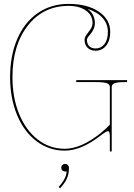

<svg xmlns="http://www.w3.org/2000/svg" viewBox="-20 -783 697 1001"><path d="M436.5 -736.8Q474.6 -709 474.6 -663.1Q474.6 -646.5 468 -631.6Q461.4 -616.7 453.9 -608.2Q446.3 -599.6 439.7 -590.8Q433.1 -582 433.1 -575.7Q433.1 -554.7 445.1 -542.5Q457 -530.3 478 -530.3Q506.8 -530.3 524.7 -553.2Q542.5 -576.2 542.5 -616.7Q542.5 -658.2 515.1 -689.2Q487.8 -720.2 436.5 -736.8ZM337.4 -762.7Q435.1 -762.7 494.9 -722.4Q554.7 -682.1 554.7 -616.7Q554.7 -572.3 533.7 -545.4Q512.7 -518.6 478 -518.6Q452.1 -518.6 436.5 -534.2Q420.9 -549.8 420.9 -575.7Q420.9 -588.4 431.2 -601.8Q441.4 -615.2 451.9 -630.6Q462.4 -646 462.4 -663.1Q462.4 -703.6 428 -728Q393.6 -752.4 337.4 -752.4Q206.1 -752.4 125.5 -650.1Q44.9 -547.9 44.9 -380.9Q44.9 -273.9 79.8 -188.7Q114.7 -103.5 177 -55.4Q239.3 -7.3 317.4 -7.3Q403.3 -7.3 505.9 -89.8Q540 -118.2 552.7 -133.3V-329.6Q552.7 -342.8 538.1 -348.9Q523.4 -355 477.5 -355H377.4V-365.2H642.6V-355H631.8Q589.4 -355 575.9 -348.6Q562.5 -342.3 562.5 -329.6V2.4Q562.5 7.3 557.6 7.3Q552.7 7.3 552.7 2.4V-71.3Q552.7 -99.1 543 -99.1Q534.7 -99.1 512.7 -82.5Q406.2 2.4 317.4 2.4Q235.8 2.4 170.7 -46.6Q105.5 -95.7 69.1 -183.3Q32.7 -271 32.7 -380.9Q32.7 -494.1 70.6 -581.1Q108.4 -668 177.7 -715.3Q247.1 -762.7 337.4 -762.7ZM339.4 91.3Q339.4 124 328.9 147.7Q318.4 171.4 293 198.7L285.6 191.9Q327.1 146.5 327.1 109.9H326.7Q323.7 111.3 319.3 111.3Q311 111.3 305.2 105.5Q299.3 99.6 299.3 91.3Q299.3 83 305.2 77.1Q311 71.3 319.3 71.3Q327.6 71.3 333.5 77.1Q339.4 83 339.4 91.3Z"/></svg>

Font: ZnikomitNo24
Style: Thin
Weight: 300
Designer: gluk
Foundry: gluk
Version: Version 0.55